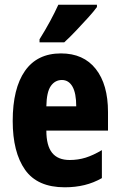

<svg xmlns="http://www.w3.org/2000/svg" viewBox="-20 -786 509 816"><path d="M239 -559Q335 -559 387 -493Q439 -427 439 -310V-231H177Q177 -167 201.5 -136.5Q226 -106 276 -106Q312 -106 344 -116Q376 -126 413 -148V-29Q378 -9 339 0.5Q300 10 255 10Q139 10 86.5 -64.5Q34 -139 34 -272Q34 -410 86 -484.5Q138 -559 239 -559ZM243 -446Q214 -446 196 -420.5Q178 -395 177 -334H304Q304 -390 288 -418Q272 -446 243 -446ZM392 -756Q379 -738 355 -711.5Q331 -685 304 -656.5Q277 -628 253 -606H148V-619Q173 -659 193 -696Q213 -733 228 -766H392Z"/></svg>

Font: Noto Sans Myanmar UI ExtraCondensed ExtraBold
Style: Regular
Weight: 800
Width: 2
Designer: Monotype Design Team
Foundry: Monotype Imaging Inc.
Version: Version 2.103; ttfautohint (v1.8.4.7-5d5b)